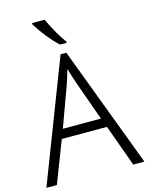

<svg xmlns="http://www.w3.org/2000/svg" viewBox="-135 -1015 850 1098"><g transform="rotate(-15 290.0 -465.5)"><path d="M514.2 0 424.8 -247.1H157.2L62 0H0L275.9 -716.8H310.1L580.1 0ZM403.8 -301.8 319.8 -537.1Q307.1 -573.2 292 -626Q276.4 -571.8 264.2 -537.1L178.2 -301.8ZM326.7 -771H287.6Q223.1 -830.1 164.6 -922.9V-931.2H238.8Q286.6 -830.6 326.7 -778.8Z"/></g></svg>

Font: Droid Sans TV
Style: Regular
Weight: 300
Version: Version 1.00